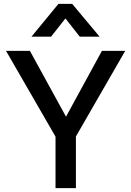

<svg xmlns="http://www.w3.org/2000/svg" viewBox="-20 -969 677 989"><path d="M266 0V-265L11 -707H134L320 -368L505 -707H625L371 -266V0ZM142 -780 281 -949H352L493 -780H391L317 -874L243 -780Z"/></svg>

Font: Onest Medium
Style: Regular
Weight: 500
Designer: Dmitri Voloshin, Andrey Kudryavtsev
Foundry: Dmitri Voloshin, Andrey Kudryavtsev
Version: Version 1.000;gftools[0.9.33]